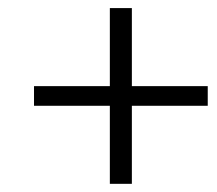

<svg xmlns="http://www.w3.org/2000/svg" viewBox="-20 -547 540 477"><path d="M252.9 -90.3V-284.2H64.5V-333H252.9V-526.9H307.6V-333H496.1V-284.2H307.6V-90.3Z"/></svg>

Font: Elstob SemiBold
Style: Italic
Weight: 600
Italic angle: -20°
Designer: Peter S. Baker
Version: Version 1.015